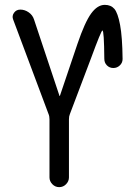

<svg xmlns="http://www.w3.org/2000/svg" viewBox="-20 -770 540 790"><path d="M411.1 -750Q436.5 -750 450.7 -733.4Q464.8 -716.8 474.1 -667.5Q483.4 -618.2 484.4 -527.3Q484.4 -511.7 473.1 -501Q461.9 -490.2 446.3 -490.2Q430.7 -490.2 419.9 -501Q409.2 -511.7 409.2 -528.3Q408.2 -645.5 401.4 -644.5Q396.5 -644.5 354.5 -530.3L267.6 -300.8Q263.7 -292 263.7 -279.3V-40Q263.7 -24.4 252 -12.2Q240.2 0 223.6 0Q207 0 195.3 -12.2Q183.6 -24.4 183.6 -40V-279.3Q183.6 -292 179.7 -300.8L34.2 -689.5Q28.3 -704.1 37.6 -717.3Q46.9 -730.5 63.5 -730.5Q82 -730.5 98.1 -719.2Q114.3 -708 120.1 -689.5L224.6 -376Q224.6 -375 225.6 -375Q226.6 -375 226.6 -376L298.8 -589.8Q329.1 -678.7 355 -714.4Q380.9 -750 411.1 -750Z"/></svg>

Font: Rounded-X Mgen+ 2m regular
Style: Regular
Weight: 400
Designer: [Source Han Sans]
Ryoko NISHIZUKA  (kana & ideographs); Paul D. Hunt (Latin, Greek & Cyrillic); Wenlong ZHANG  (bopomofo
Version: Version 1.059.20150602